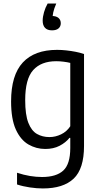

<svg xmlns="http://www.w3.org/2000/svg" viewBox="-20 -832 563 1082"><path d="M221.5 230Q187.5 230 148.2 224.2Q109 218.5 76 207.5V141.5Q114 154 149.2 159.8Q184.5 165.5 217 165.5Q297 165.5 336.5 129.2Q376 93 376 2V-55H371.5Q350.5 -28.5 316 -10.5Q281.5 7.5 235 7.5Q184 7.5 140 -18Q96 -43.5 69.2 -102.2Q42.5 -161 42.5 -260.5Q42.5 -408.5 108.5 -479.8Q174.5 -551 302 -551Q327 -551 354 -548Q381 -545 406.8 -540Q432.5 -535 453.5 -527.5V-9.5Q453.5 119.5 395 174.8Q336.5 230 221.5 230ZM258.5 -59.5Q292 -59.5 324 -74.8Q356 -90 376 -120.5V-477.5Q360.5 -481.5 339.2 -484.2Q318 -487 296.5 -487Q212 -487 167 -437Q122 -387 122 -268Q122 -185 139.8 -139.8Q157.5 -94.5 188.5 -77Q219.5 -59.5 258.5 -59.5ZM273 -661Q247 -661 233.8 -675Q220.5 -689 220.5 -715.5Q220.5 -736.5 228 -763Q235.5 -789.5 248.5 -812H297Q284.5 -783 280 -762Q275.5 -741 275.5 -720L263.5 -742H271.5Q296.5 -742 309.5 -731Q322.5 -720 322.5 -701Q322.5 -683 310 -672Q297.5 -661 273 -661Z"/></svg>

Font: Encode Sans SemiCondensed
Style: Regular
Weight: 400
Width: 4
Designer: Multiple Designers
Foundry: Impallari Type
Version: Version 3.002